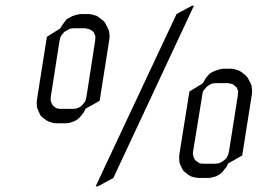

<svg xmlns="http://www.w3.org/2000/svg" viewBox="-20 -634 937 684"><path d="M110.8 -268.1 111.8 -279.8 147 -502.9 193.8 -532.2 202.1 -544.9 207 -551.8 214.8 -562 216.8 -564.9 227.1 -570.8 238.8 -577.1 254.9 -582 267.1 -584H298.8L309.1 -582L325.2 -577.1L334 -570.8L349.1 -559.1L354 -553.2L362.8 -536.1L368.2 -524.9L370.1 -508.8V-497.1L335 -274.9L285.2 -247.1L277.8 -232.9L272.9 -227.1L265.1 -216.8L262.2 -213.9L253.9 -207L242.2 -201.2L225.1 -195.8L213.9 -194.8H182.1L169.9 -195.8L154.8 -200.2L144 -206.1L129.9 -216.8L124 -223.1L116.2 -240.2L111.8 -251ZM160.2 -278.8 161.1 -273.9 163.1 -268.1 167 -259.8 168.9 -257.8 175.8 -252 180.2 -249 186 -247.1 196.8 -246.1H237.8L250 -247.1L253.9 -248L261.2 -251L270 -256.8L272.9 -259.8L279.8 -268.1L284.2 -273.9L285.2 -278.8L288.1 -290L318.8 -487.8L319.8 -500V-504.9L317.9 -509.8L314 -519L312 -521L304.2 -526.9L298.8 -529.8L294.9 -530.8L284.2 -533.2H242.2L231 -532.2L225.1 -529.8L220.2 -526.9L210 -521L208 -519L200.2 -509.8L196.8 -504.9L194.8 -500L191.9 -487.8L161.1 -290ZM320.8 29.8 608.9 -584 664.1 -613.8H670.9L383.8 0L329.1 29.8ZM618.2 -73.2 619.1 -85 654.8 -308.1 702.1 -336.9 710 -350.1 713.9 -356.9 723.1 -367.2 725.1 -370.1 733.9 -376 746.1 -381.8 763.2 -387.2 773.9 -389.2H807.1L816.9 -387.2L833 -381.8L841.8 -376L856.9 -363.8L861.8 -357.9L871.1 -340.8L876 -330.1L877.9 -314V-301.8L842.8 -80.1L793 -51.8L786.1 -38.1L780.8 -32.2L772.9 -22L770 -19L761.2 -12.2L750 -5.9L731.9 -1L722.2 0H689.9L678.2 -1L662.1 -4.9L650.9 -11.2L637.2 -22L631.8 -27.8L623 -44.9L619.1 -56.2ZM667 -84 668.9 -79.1 669.9 -73.2 674.8 -64.9 675.8 -63 684.1 -57.1 688 -54.2 692.9 -51.8 704.1 -50.8H746.1L756.8 -51.8L762.2 -53.2L768.1 -56.2L776.9 -62L780.8 -64.9L788.1 -73.2L791 -79.1L793 -84L795.9 -95.2L827.1 -293L828.1 -305.2V-310.1L826.2 -314.9L821.8 -324.2L818.8 -326.2L812 -332L807.1 -335L801.8 -335.9L791 -337.9H750L737.8 -336.9L731.9 -335L727.1 -332L717.8 -326.2L715.8 -324.2L708 -314.9L704.1 -310.1L702.1 -305.2L700.2 -293L668 -95.2Z"/></svg>

Font: Petahja
Style: Italic
Weight: 400
Designer: T. Christopher White
Version: Version 1.1